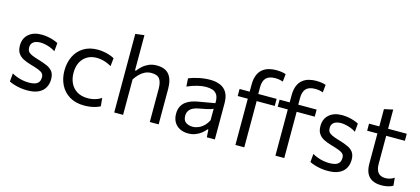

<svg xmlns="http://www.w3.org/2000/svg" viewBox="-60 -1230 3781 1727"><g transform="rotate(15 1830.5 -367.0)"><path d="M226 10.8Q194.9 10.8 163.8 6Q132.7 1.2 105.2 -7.2Q77.6 -15.6 56.8 -26.2L63.6 -103.3Q86.3 -90.3 112.6 -80.6Q138.8 -71 167.1 -65.8Q195.4 -60.7 224.2 -60.7Q251.7 -60.7 274.9 -66.9Q298 -73.1 311.9 -89.8Q325.7 -106.5 325.7 -138.4Q325.7 -159.4 313.6 -172.9Q301.5 -186.4 273.3 -197.4Q245.2 -208.4 196.9 -222.1Q157.5 -233.1 126.5 -249.1Q95.6 -265.2 77.7 -292Q59.9 -318.8 59.9 -362.4Q59.9 -429.9 104.3 -468.7Q148.7 -507.6 223.6 -507.6Q254.4 -507.6 283.4 -502.3Q312.4 -497.1 337.1 -488.6Q361.7 -480.2 379.5 -470.4L372.5 -392.9Q348.5 -408.2 322.9 -417.8Q297.3 -427.3 273.8 -431.7Q250.4 -436.1 232.6 -436.1Q212.1 -436.1 191.9 -430.3Q171.6 -424.5 158.1 -409.2Q144.6 -393.9 144.6 -365.6Q144.6 -345.2 154.1 -331.2Q163.6 -317.2 187 -306.1Q210.4 -294.9 252.1 -282.9Q301.4 -268.6 336.8 -252.9Q372.2 -237.2 391.1 -211.5Q409.9 -185.8 409.9 -140.8Q409.9 -97.5 390.9 -63.2Q371.9 -28.9 331.5 -9.1Q291 10.8 226 10.8Z M757.1 9.8Q676.3 9.8 620 -24.2Q563.8 -58.1 534.4 -116.5Q505 -174.9 505 -248.3Q505 -322.1 533.2 -380.8Q561.5 -439.5 615.7 -473.5Q670 -507.6 747.8 -507.6Q776.9 -507.6 805.2 -502.6Q833.5 -497.7 858.6 -489.3Q883.6 -480.9 903.2 -469.9L895.5 -394.1Q867.5 -410.2 842.9 -418.8Q818.2 -427.5 796.9 -430.7Q775.6 -434 757.6 -434Q681.3 -434 635.3 -384.3Q589.3 -334.7 589.3 -250.2Q589.3 -196.8 609.8 -154.2Q630.2 -111.6 670.8 -86.9Q711.4 -62.1 772.1 -62.1Q793.6 -62.1 814.9 -66Q836.2 -70 857 -77.8Q877.8 -85.7 897.3 -98.1L904.5 -22.3Q888.2 -13.7 866.2 -6.4Q844.1 1 816.7 5.4Q789.3 9.8 757.1 9.8Z M1035.3 0Q1035.3 -55.3 1035.3 -106.4Q1035.3 -157.6 1035.3 -218.8V-493.7Q1035.3 -556.5 1035.3 -615.9Q1035.3 -675.3 1035.3 -731.8L1117.9 -742Q1117.9 -682.3 1117.9 -621.1Q1117.9 -559.9 1117.9 -493.7V-413.6H1126.9Q1141.9 -434.7 1165.7 -456.5Q1189.6 -478.3 1222.3 -493.1Q1255 -507.8 1297 -507.8Q1376.2 -507.8 1412.6 -462.4Q1449 -417 1449 -330.4Q1449 -298 1449 -273Q1449 -248.1 1449 -218.8Q1449 -159.8 1449 -107.5Q1449 -55.3 1449 0H1366.5Q1366.5 -55.3 1366.5 -107.1Q1366.5 -159 1366.5 -215.3V-309.3Q1366.5 -368.9 1345.3 -399.4Q1324.2 -429.9 1268.4 -429.9Q1234.8 -429.9 1207.5 -416.4Q1180.1 -402.9 1157.9 -380.3Q1135.7 -357.7 1117.9 -330.2V-215.3Q1117.9 -156.8 1117.9 -106Q1117.9 -55.3 1117.9 0Z M1724.6 10.2Q1680.1 10.2 1646.5 -7.1Q1612.9 -24.3 1594.1 -56.4Q1575.4 -88.6 1575.4 -133.6Q1575.4 -174.1 1589.8 -201.8Q1604.3 -229.6 1627.9 -247.1Q1651.5 -264.6 1680 -274.4Q1708.5 -284.2 1736.9 -289.1L1892.6 -316.2Q1894.5 -366.4 1879.1 -392.2Q1863.8 -418.1 1836.5 -427.1Q1809.2 -436.1 1775.4 -436.1Q1758.4 -436.1 1738.8 -433.7Q1719.3 -431.2 1697.7 -426Q1676.2 -420.7 1652.2 -412.7Q1628.1 -404.6 1601.7 -393.1L1596.9 -468.6Q1615.2 -476 1637.9 -483Q1660.5 -490 1686.2 -495.6Q1711.9 -501.3 1739.1 -504.4Q1766.2 -507.6 1793.3 -507.6Q1849 -507.6 1889.1 -490.1Q1929.3 -472.7 1950.9 -435Q1972.4 -397.3 1972.4 -337.2Q1972.4 -313.8 1972.4 -278.3Q1972.4 -242.8 1972.4 -211V-146.6Q1972.4 -112.7 1972.4 -77.2Q1972.4 -41.8 1972.4 0H1897.4L1893.2 -70.4H1884.8Q1869.6 -50.3 1846.1 -31.9Q1822.7 -13.4 1791.9 -1.6Q1761.1 10.2 1724.6 10.2ZM1748.5 -58.3Q1775 -58.3 1801.6 -69.3Q1828.1 -80.3 1851.2 -102.2Q1874.3 -124.2 1890.4 -157.1L1890.8 -263.9Q1882.8 -259.4 1869.6 -254.9Q1856.5 -250.5 1830.4 -244.8Q1804.2 -239.1 1757.3 -230.7Q1728.8 -225.5 1706.8 -214.2Q1684.9 -202.8 1672.2 -183.8Q1659.5 -164.7 1659.5 -137Q1659.5 -94 1685.4 -76.1Q1711.2 -58.3 1748.5 -58.3Z M2536.3 0Q2536.3 -55.3 2536.3 -106.4Q2536.3 -157.6 2536.3 -218.8V-268.8Q2536.3 -299.5 2536.3 -333.2Q2536.3 -366.8 2536.3 -403.3Q2536.3 -439.8 2536.3 -479.3Q2536.3 -518.9 2536.3 -560.9Q2536.3 -613.8 2550.6 -649.4Q2564.9 -685.1 2590.1 -706Q2615.2 -727 2647.9 -736.2Q2680.6 -745.4 2717.6 -745.4Q2735.6 -745.4 2752.4 -743.7Q2769.1 -742 2783.5 -739Q2797.8 -736 2807.9 -732.2L2800.6 -660.5Q2784.3 -666.5 2766.1 -669.8Q2747.8 -673.1 2728 -673.1Q2669.6 -673.1 2642.9 -644.8Q2616.1 -616.5 2616.1 -559.2Q2616.1 -543.7 2616.1 -524.4Q2616.1 -505.1 2616.1 -496.2L2618.8 -477.3V-218.8Q2618.8 -157.6 2618.8 -106.4Q2618.8 -55.3 2618.8 0ZM2442.3 -430.5V-496.2H2787.2V-430.5Q2737.2 -430.5 2689.5 -430.5Q2641.8 -430.5 2593.8 -430.5H2560.1ZM2163.8 0Q2163.8 -55.3 2163.8 -106.4Q2163.8 -157.6 2163.8 -218.8V-268.8Q2163.8 -299.5 2163.8 -333.2Q2163.8 -366.8 2163.8 -403.3Q2163.8 -439.8 2163.8 -479.3Q2163.8 -518.9 2163.8 -560.9Q2163.8 -613.8 2178.1 -649.4Q2192.5 -685.1 2217.6 -706Q2242.8 -727 2275.4 -736.2Q2308.1 -745.4 2345.1 -745.4Q2363.1 -745.4 2380.1 -743.7Q2397 -742 2411.2 -739Q2425.3 -736 2435.4 -732.2L2428.1 -660.5Q2411.9 -666.5 2393.6 -669.8Q2375.3 -673.1 2355.5 -673.1Q2297.1 -673.1 2270.4 -644.8Q2243.6 -616.5 2243.6 -559.2Q2243.6 -543.7 2243.6 -524.4Q2243.6 -505.1 2243.6 -496.2L2246.4 -477.3V-218.8Q2246.4 -157.6 2246.4 -106.4Q2246.4 -55.3 2246.4 0ZM2069.8 -430.5V-496.2H2414.7V-430.5Q2364.7 -430.5 2317 -430.5Q2269.3 -430.5 2221.3 -430.5H2187.6Z M3024.5 10.8Q2993.4 10.8 2962.3 6Q2931.2 1.2 2903.7 -7.2Q2876.1 -15.6 2855.3 -26.2L2862.1 -103.3Q2884.8 -90.3 2911.1 -80.6Q2937.3 -71 2965.6 -65.8Q2993.9 -60.7 3022.7 -60.7Q3050.2 -60.7 3073.4 -66.9Q3096.5 -73.1 3110.4 -89.8Q3124.2 -106.5 3124.2 -138.4Q3124.2 -159.4 3112.1 -172.9Q3100 -186.4 3071.8 -197.4Q3043.7 -208.4 2995.4 -222.1Q2956 -233.1 2925 -249.1Q2894.1 -265.2 2876.2 -292Q2858.4 -318.8 2858.4 -362.4Q2858.4 -429.9 2902.8 -468.7Q2947.2 -507.6 3022.1 -507.6Q3052.9 -507.6 3081.9 -502.3Q3110.9 -497.1 3135.6 -488.6Q3160.2 -480.2 3178 -470.4L3171 -392.9Q3147 -408.2 3121.4 -417.8Q3095.8 -427.3 3072.3 -431.7Q3048.9 -436.1 3031.1 -436.1Q3010.6 -436.1 2990.4 -430.3Q2970.1 -424.5 2956.6 -409.2Q2943.1 -393.9 2943.1 -365.6Q2943.1 -345.2 2952.6 -331.2Q2962.1 -317.2 2985.5 -306.1Q3008.9 -294.9 3050.6 -282.9Q3099.9 -268.6 3135.3 -252.9Q3170.7 -237.2 3189.6 -211.5Q3208.4 -185.8 3208.4 -140.8Q3208.4 -97.5 3189.4 -63.2Q3170.4 -28.9 3130 -9.1Q3089.5 10.8 3024.5 10.8Z M3524.8 10.9Q3475.3 10.9 3440.9 -6.2Q3406.5 -23.4 3388.7 -58.8Q3370.9 -94.2 3370.9 -149.1Q3370.9 -192.6 3370.9 -235.4Q3370.9 -278.2 3370.9 -319.3Q3370.9 -360.3 3370.9 -398.7Q3370.9 -437 3370.9 -471.8Q3370.9 -522.8 3370.9 -566.5Q3370.9 -610.2 3370.9 -657L3452.6 -674.9Q3452.6 -637.8 3452.6 -606.4Q3452.6 -575 3452.6 -543Q3452.6 -510.9 3452.6 -471.8V-168.7Q3452.6 -114.8 3475.2 -87.8Q3497.8 -60.8 3544.9 -60.8Q3563.7 -60.8 3585.5 -67.2Q3607.3 -73.7 3624.6 -86.9L3631.7 -14.5Q3621.3 -7.1 3604.5 -1.3Q3587.7 4.5 3567.1 7.7Q3546.6 10.9 3524.8 10.9ZM3275.3 -430.5V-496.2H3626.6V-430.5Q3576.6 -430.5 3525.7 -430.5Q3474.8 -430.5 3426.8 -430.5H3393.1Z"/></g></svg>

Font: Commissioner Thin
Style: Regular
Weight: 100
Designer: Kostas Bartsokas
Foundry: Kostas Bartsokas
Version: Version 1.001;gftools[0.9.23]